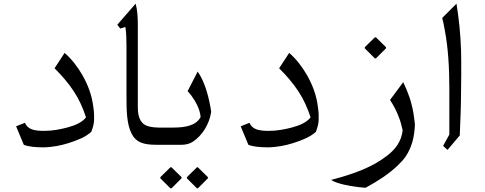

<svg xmlns="http://www.w3.org/2000/svg" viewBox="-20 -790 2651 1049"><path d="M116 -119 68 -100 110 1C134 11 174 15 214 15C263 15 313 5 354 -8C401 -23 448 -41 479 -70C486 -90 494 -112 494 -136V-164C494 -175 492 -189 490 -205C482 -272 459 -329 430 -380C404 -425 372 -467 333 -501L278 -417C319 -376 353 -337 384 -290C412 -247 432 -203 450 -149C429 -121 390 -105 350 -94C312 -84 269 -75 222 -75C168 -75 132 -82 116 -119Z M721 -770 621 -655 637 -634 665 -643C670.4 -608 671 -574.2 671 -535C671 -523.9 671 -512.2 671 -500V-273C671 -185 672 -111 700 -58C723 -13 763 1 832 1H884V-93H846C828 -93 812 -95 798 -98C751 -108 733 -144 733 -203V-649C733 -695 731 -735 721 -770Z M925 -93H850V-16C850 -4 871 1 884 1H972C995 1 1016 -4 1034 -16C1084 -49 1123 -109 1134 -179C1133 -188 1131 -198 1129 -209C1116 -279 1095 -349 1060 -399L1005 -292C1011 -286 1018 -278 1026 -267C1047 -238 1073 -195 1076 -150C1051 -105 997 -93 925 -93ZM972 184V178L917 124H911L856 178V184L911 239H917ZM1116 184V178L1061 124H1056L1001 178V184L1056 239H1061Z M1343 -119 1295 -100 1337 1C1361 11 1401 15 1441 15C1490 15 1540 5 1581 -8C1628 -23 1675 -41 1706 -70C1713 -90 1721 -112 1721 -136V-164C1721 -175 1719 -189 1717 -205C1709 -272 1686 -329 1657 -380C1631 -425 1599 -467 1560 -501L1505 -417C1546 -376 1580 -337 1611 -290C1639 -247 1659 -203 1677 -149C1656 -121 1617 -105 1577 -94C1539 -84 1496 -75 1449 -75C1395 -75 1359 -82 1343 -119Z M2183 -341 2111 -244C2132 -211 2146 -185 2159 -150C2164 -137 2168 -126 2171 -114L2180 -78C2172 -14 2140 25 2097 59C2015 124 1911 161 1789 193C1796 198 1806 203 1821 208C1865 223 1923 232 1977 236C2044 200 2102 162 2150 117C2169 99 2185 82 2197 64C2228 17 2244 -36 2247 -110C2244 -133 2242 -153 2239 -171C2228 -236 2209 -287 2183 -341ZM2089 -526V-532L2034 -586H2028L1973 -532V-526L2028 -471H2034Z M2425 29 2492 -50C2495 -129 2499 -210 2499 -294C2499 -324 2500 -355 2500 -386C2500 -435 2500 -478 2499 -514C2496 -608 2487 -688 2474 -770L2396 -692C2401 -675 2405 -652 2410 -626C2428 -533 2435 -421 2435 -309V-55L2401 7Z"/></svg>

Font: Iranian Serif 
Style: Regular
Weight: 400
Designer: Hooman Mehr, Hadi Navid in Neviseh Pardaz Co. Ltd. (http://nevisa.com)
Foundry: http://font-store.ir
Version: 5.0.2 build 3/9/1393